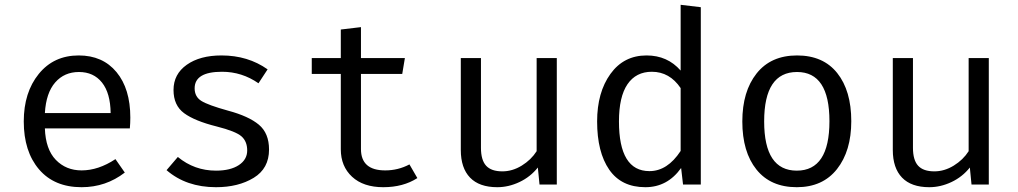

<svg xmlns="http://www.w3.org/2000/svg" viewBox="-20 -769 4240 800"><path d="M167 -234Q170 -147 212.5 -103Q255 -59 320 -59Q390 -59 461 -106L500 -50Q421 11 320 11Q206 11 142.5 -63.5Q79 -138 79 -263Q79 -384 141.5 -461Q204 -538 308 -538Q408 -538 465.5 -468.5Q523 -399 523 -279Q523 -256 521 -234ZM167 -298H441Q440 -381 405 -425Q370 -469 309 -469Q248 -469 210 -425.5Q172 -382 167 -298Z M880 -58Q940 -58 975 -81Q1010 -104 1010 -142Q1010 -180 986 -201Q962 -222 883 -242Q791 -265 747 -297.5Q703 -330 703 -394Q703 -460 758 -499Q813 -538 903 -538Q1013 -538 1095 -480L1057 -422Q988 -470 905 -470Q791 -470 791 -401Q791 -366 819 -348.5Q847 -331 930 -308Q1016 -285 1058.5 -249.5Q1101 -214 1101 -146Q1101 -67 1037 -28Q973 11 880 11Q756 11 674 -60L721 -115Q790 -58 880 -58Z M1719 -27Q1660 11 1577 11Q1494 11 1447 -32.5Q1400 -76 1400 -147V-461H1279V-527H1400V-646L1484 -656V-527H1667L1656 -461H1484V-148Q1484 -59 1585 -59Q1639 -59 1686 -84Z M1984 -527V-153Q1984 -102 2005.5 -78.5Q2027 -55 2073 -55Q2115 -55 2154 -79Q2193 -103 2216 -139V-527H2300V0H2228L2221 -71Q2190 -32 2144.5 -10.5Q2099 11 2052 11Q1977 11 1938.5 -29Q1900 -69 1900 -144V-527Z M2816 -749 2900 -739V0H2826L2818 -69Q2761 11 2669 11Q2569 11 2518.5 -62Q2468 -135 2468 -263Q2468 -384 2523.5 -461Q2579 -538 2674 -538Q2761 -538 2816 -475ZM2696 -470Q2630 -470 2594.5 -418Q2559 -366 2559 -263Q2559 -56 2686 -56Q2761 -56 2816 -140V-402Q2770 -470 2696 -470Z M3527 -264Q3527 -140 3467.5 -64.5Q3408 11 3300 11Q3191 11 3132 -62.5Q3073 -136 3073 -263Q3073 -388 3132.5 -463Q3192 -538 3301 -538Q3410 -538 3468.5 -464.5Q3527 -391 3527 -264ZM3301 -469Q3164 -469 3164 -263Q3164 -58 3300 -58Q3436 -58 3436 -264Q3436 -469 3301 -469Z M3784 -527V-153Q3784 -102 3805.5 -78.5Q3827 -55 3873 -55Q3915 -55 3954 -79Q3993 -103 4016 -139V-527H4100V0H4028L4021 -71Q3990 -32 3944.5 -10.5Q3899 11 3852 11Q3777 11 3738.5 -29Q3700 -69 3700 -144V-527Z"/></svg>

Font: Fira Mono
Style: Regular
Weight: 400
Designer: Carrois Corporate & Edenspiekermann AG
Foundry: Carrois Corporate GbR & Edenspiekermann AG
Version: Version 3.206;PS 003.206;hotconv 1.0.70;makeotf.lib2.5.58329